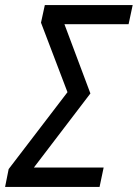

<svg xmlns="http://www.w3.org/2000/svg" viewBox="-45 -734 541 754"><path d="M-25 0H346L362 -76H88L310 -367L208 -639H460L476 -714H131L116 -645L220 -372L-11 -70Z"/></svg>

Font: Noto Sans Display SemiCondensed
Style: Italic
Weight: 400
Width: 4
Italic angle: -12°
Designer: Monotype Design Team
Foundry: Monotype Imaging Inc.
Version: Version 1.900